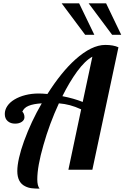

<svg xmlns="http://www.w3.org/2000/svg" viewBox="-20 -1020 748 1154"><path d="M350.6 -1000H455.6L546.9 -811H491.7ZM512.7 -1000H617.7L708.5 -811H653.8ZM131.3 99.6Q84 76.7 84 7.8Q84 -25.4 94.5 -71.8Q105 -118.2 124.5 -171.9Q167.5 -290 231 -398.9Q181.2 -396 152.1 -384Q123 -372.1 113.8 -347.2Q118.2 -347.2 122.6 -336.9Q127 -326.7 127 -315.9Q127 -298.3 110.8 -287.6Q94.7 -276.9 70.8 -276.9Q43.9 -276.9 26.9 -291.5Q8.8 -306.6 8.8 -335Q8.8 -359.9 23.9 -382.6Q39.1 -405.3 66.9 -421.9Q95.2 -439 132.6 -448.5Q169.9 -458 212.9 -458Q233.9 -458 265.1 -455.1Q349.1 -587.4 433.1 -662.6Q530.8 -750 612.8 -750Q661.6 -750 691.9 -735.8L535.2 0H391.1L467.8 -362.8Q431.6 -379.4 400.1 -387.7Q368.7 -396 334 -398.9Q277.3 -276.4 241.2 -148.4Q204.1 -20 204.1 58.1Q204.1 96.7 217.8 113.8Q190.4 113.8 169.9 111.3Q149.4 108.9 131.3 99.6ZM535.2 -679.2Q491.7 -655.8 443.8 -590.8Q397 -526.4 355 -441.9Q423.3 -428.7 477.1 -407.2Z"/></svg>

Font: Pattaya
Style: Regular
Weight: 400
Designer: Pablo Impallari / Thai characters Designed by Thanarat Vachiruckul and Suppakit Chalermlarp
Foundry: Pablo Impallari
Version: Version 2.000